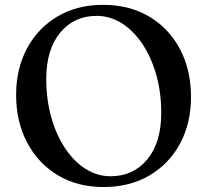

<svg xmlns="http://www.w3.org/2000/svg" viewBox="-20 -736 836 774"><path d="M396 -716.5Q502 -716.5 581.8 -669Q661.5 -621.5 705.8 -537.5Q750 -453.5 750 -345Q750 -239.5 706 -157.5Q662 -75.5 582.5 -28.8Q503 18 397 18Q292.5 18 213.2 -29.5Q134 -77 89.5 -161Q45 -245 45 -353.5Q45 -459 89 -541Q133 -623 212 -669.8Q291 -716.5 396 -716.5ZM630 -281Q630 -363 610 -434Q590 -505 554.2 -558.5Q518.5 -612 471.2 -642Q424 -672 369.5 -672Q278.5 -672 222.5 -604.2Q166.5 -536.5 166.5 -417.5Q166.5 -335 186.5 -263.8Q206.5 -192.5 242 -139Q277.5 -85.5 324.5 -55.5Q371.5 -25.5 425.5 -25.5Q517.5 -25.5 573.8 -93.5Q630 -161.5 630 -281Z"/></svg>

Font: Fraunces 9pt S000
Style: Regular
Weight: 400
Version: Version 1.000; ttfautohint (v1.8.3)